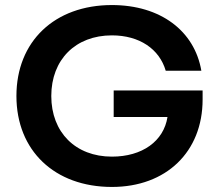

<svg xmlns="http://www.w3.org/2000/svg" viewBox="-20 -730 867 760"><path d="M430 -267H643C628 -171 543 -110 423 -110C279 -110 183 -206 183 -350C183 -494 279 -590 423 -590C532 -590 611 -536 636 -450H777C750 -608 615 -710 423 -710C196 -710 45 -566 45 -350C45 -134 196 10 423 10C638 10 782 -129 782 -336V-372H430Z"/></svg>

Font: Goli SemiBold
Style: Regular
Weight: 600
Designer: jaikishan Patel
Foundry: MagicType
Version: Version 1.000;Glyphs 3.2 (3242)